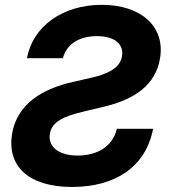

<svg xmlns="http://www.w3.org/2000/svg" viewBox="-20 -757 696 788"><path d="M90.6 -518.1H237.9C253.6 -575.3 303.6 -608.7 377.5 -608.7C452.4 -608.7 488.3 -574.2 480.8 -527.3C473.4 -475.1 416.2 -451.7 350.9 -437.1L283 -421.5C152 -393.1 49.7 -328.8 29.5 -207.7C7.8 -74.6 98 10.3 275.6 10.3C452.1 10.3 578.1 -71 608.3 -228.3H459.5C442.5 -155.5 378.6 -118.6 298.7 -118.6C220.5 -118.6 176.1 -154.8 184.7 -208.1C192.8 -257.1 240.8 -279.8 322.8 -299L405.5 -318.9C533.4 -348.4 619.3 -409.8 636.7 -517C659.4 -649.1 557.2 -737.2 397.7 -737.2C235.8 -737.2 114.3 -647.7 90.6 -518.1Z"/></svg>

Font: Magic Ui Pro
Style: Bold Italic
Weight: 700
Italic angle: -9.39999°
Designer: Stefan Endress, Andreas Faust
Version: Version 1.000;FEAKit 1.0